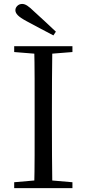

<svg xmlns="http://www.w3.org/2000/svg" viewBox="-20 -965 445 985"><path d="M266.7 -802.5 253.9 -783.4Q218.8 -801.8 184.2 -820.1Q149.6 -838.4 115.3 -856.9Q83.9 -873.9 71.4 -886.7Q58.9 -899.5 58.9 -912.4Q58.9 -925.2 69 -935Q79.1 -944.8 93.8 -944.8Q106 -944.8 119.7 -936Q133.4 -927.2 156 -905.1Q182.6 -881.7 210.3 -855.3Q238.1 -828.9 266.7 -802.5ZM52.8 0V-30.1L190.9 -42.1H212.5L351.6 -30.1V0ZM155.3 0Q157.5 -83.6 157.6 -167.7Q157.7 -251.7 157.7 -336.8V-391.1Q157.7 -476.1 157.6 -560.4Q157.5 -644.8 155.3 -728H248.5Q247.3 -645.2 246.8 -560.7Q246.3 -476.1 246.3 -391.1V-337Q246.3 -252.2 246.8 -168.1Q247.3 -84.1 248.5 0ZM52.8 -698V-728H351.6V-698L212.5 -686.9H190.9Z"/></svg>

Font: Noto Serif TC
Style: Regular
Weight: 200
Designer: Ryoko NISHIZUKA 西塚涼子 (kana & ideographs); Frank Grießhammer (Latin, Greek & Cyrillic); Wenlong ZHANG 张文龙 (bopomofo); San
Foundry: Adobe
Version: Version 2.001;hotconv 1.1.0;makeotfexe 2.6.0